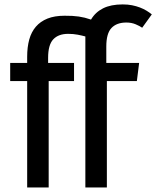

<svg xmlns="http://www.w3.org/2000/svg" viewBox="-20 -828 690 848"><path d="M357 -667Q342.5 -671 323 -674.8Q303.5 -678.5 281 -678.5Q238 -678.5 215.2 -654.2Q192.5 -630 192.5 -572.5V-550H307V-470H195V0H100V-470H25V-550H100V-577.5Q100 -620 109.2 -653.5Q118.5 -687 138.5 -710.2Q158.5 -733.5 189.8 -746Q221 -758.5 265 -758.5Q283.5 -758.5 298.8 -757.8Q314 -757 327.8 -755Q341.5 -753 354.5 -749.8Q367.5 -746.5 382 -741.5Q401 -774 435.2 -791.2Q469.5 -808.5 522 -808.5Q544.5 -808.5 563.2 -804.8Q582 -801 597.8 -795Q613.5 -789 626.8 -781Q640 -773 650.5 -764.5L608 -705.5Q597.5 -713 579 -720.8Q560.5 -728.5 538 -728.5Q495 -728.5 472.2 -704.2Q449.5 -680 449.5 -622.5V-550H594.5L584.5 -470H452V0H357Z"/></svg>

Font: B612
Style: Regular
Weight: 400
Designer: Nicolas Chauveau, Thomas Paillot, Jonathan Favre-Lamarine, Jean-Luc Vinot
Foundry: AIRBUS
Version: Version 1.008